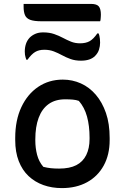

<svg xmlns="http://www.w3.org/2000/svg" viewBox="-20 -953 640 984"><path d="M302 -545Q351 -545 394.5 -525.5Q438 -506 471 -467.5Q504 -429 523 -374Q542 -319 542 -246V-235Q542 -160 511.5 -104.5Q481 -49 426 -19Q371 11 297 11Q246 11 202.5 -4.5Q159 -20 126.5 -50.5Q94 -81 76 -127.5Q58 -174 58 -235V-246Q58 -337 89.5 -404Q121 -471 176 -508Q231 -545 302 -545ZM314 -444Q263 -444 229 -419.5Q195 -395 178 -349Q161 -303 161 -239V-233Q161 -195 170 -160Q179 -125 202 -98Q222 -93 240.5 -91Q259 -89 283 -89Q337 -89 371 -106.5Q405 -124 422 -158.5Q439 -193 439 -241V-248Q439 -308 426 -355.5Q413 -403 384 -436Q370 -441 353 -442.5Q336 -444 314 -444ZM390 -731Q420 -731 439.5 -742Q459 -753 479 -782H485Q488 -776 489.5 -769Q491 -762 492 -753.5Q493 -745 493 -734Q493 -717 487.5 -699Q482 -681 467 -666Q455 -654 437 -648Q419 -642 395 -642Q365 -642 341.5 -650.5Q318 -659 298 -670Q278 -681 256 -689.5Q234 -698 207 -698Q179 -698 160 -686.5Q141 -675 121 -647H115Q113 -653 111 -659Q109 -665 108 -672.5Q107 -680 107 -689Q107 -710 113 -728Q119 -746 132 -760Q144 -772 161 -779.5Q178 -787 201 -787Q233 -787 257.5 -778.5Q282 -770 302.5 -759Q323 -748 344 -739.5Q365 -731 390 -731ZM101 -933H446Q476 -933 486.5 -920Q497 -907 497 -878Q497 -872 496.5 -866Q496 -860 495.5 -854Q495 -848 493 -844H193Q154 -844 134.5 -851.5Q115 -859 108 -875.5Q101 -892 101 -918Q101 -921 101 -923.5Q101 -926 101 -928.5Q101 -931 101 -933Z"/></svg>

Font: Recursive Monospace Casual Medium
Style: Regular
Weight: 500
Version: Version 1.047